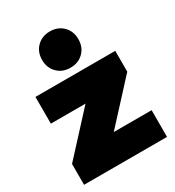

<svg xmlns="http://www.w3.org/2000/svg" viewBox="-194 -932 955 1046"><g transform="rotate(-30 284.0 -408.5)"><path d="M35 -547H537V-416L309 -168H547V0H25V-131L253 -379H35ZM395 -703Q395 -653 363 -621Q331 -589 281 -589Q231 -589 199 -621Q167 -653 167 -703Q167 -753 199 -785Q231 -817 281 -817Q331 -817 363 -785Q395 -753 395 -703Z"/></g></svg>

Font: Gontserrat Black
Style: Regular
Weight: 900
Designer: Julieta Ulanovsky
Foundry: Julieta Ulanovsky
Version: Version 6.001